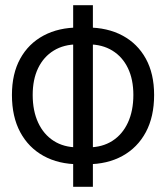

<svg xmlns="http://www.w3.org/2000/svg" viewBox="-20 -698 640 740"><path d="M284 -65Q206 -65 148 -97Q90 -129 58 -188.5Q26 -248 26 -332Q26 -414 58 -472Q90 -530 148 -561Q206 -592 284 -592H316Q394 -592 452 -561Q510 -530 542 -472Q574 -414 574 -332Q574 -248 542 -188.5Q510 -129 452 -97Q394 -65 316 -65ZM280 -130H320Q374 -130 413 -155Q452 -180 473 -225.5Q494 -271 494 -332Q494 -392 473 -435.5Q452 -479 413 -503Q374 -527 320 -527H280Q226 -527 187 -503Q148 -479 127 -435.5Q106 -392 106 -332Q106 -271 127 -225.5Q148 -180 187 -155Q226 -130 280 -130ZM262 22V-678H338V22Z"/></svg>

Font: Source Code Variable
Style: Regular
Weight: 400
Monospace: yes
Designer: Paul D. Hunt, Teo Tuominen
Foundry: Adobe Systems Incorporated
Version: Version 1.010;hotconv 1.0.106;makeotfexe 2.5.65593